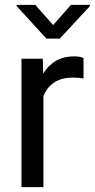

<svg xmlns="http://www.w3.org/2000/svg" viewBox="-20 -770 390 790"><path d="M323.7 -447.3Q303.2 -450.7 279.3 -450.7Q190.4 -450.7 158.7 -375V0H68.4V-528.3H156.2L157.7 -467.3Q202.1 -538.1 283.7 -538.1Q310.1 -538.1 323.7 -531.2ZM198.7 -667 272 -750H350.1V-745.1L226.1 -611.3H170.9L48.3 -745.1V-750H125Z"/></svg>

Font: Noboto
Style: Regular
Weight: 400
Designer: Google
Version: Version 2.001101; 2014